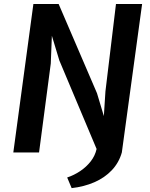

<svg xmlns="http://www.w3.org/2000/svg" viewBox="-20 -767 754 966"><path d="M340.5 179.5 318 126Q352.5 114.5 383.5 93.8Q414.5 73 436.5 44.8Q458.5 16.5 466 -17.5L278.5 -463L241 -587L235.5 -447.5L176.5 0H47L148 -747H275L468 -298L502.5 -183L510.5 -307.5L563.5 -747H695L593 0Q578.5 51.5 542.5 89.5Q506.5 127.5 454.5 150Q402.5 172.5 340.5 179.5Z"/></svg>

Font: Merriweather Sans SemiBold
Style: Italic
Weight: 600
Italic angle: -7.5°
Designer: Eben Sorkin
Foundry: Eben Sorkin
Version: Version 2.001